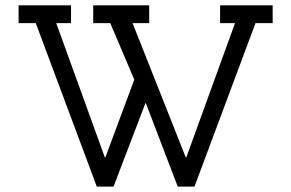

<svg xmlns="http://www.w3.org/2000/svg" viewBox="-20 -690 1077 710"><path d="M531.7 -604.5H470.2L667 -107.9H668.9L849.1 -604.5H793.9V-670.4H988.3V-604.5H924.8L699.2 0H637.2L519.5 -308.1H517.6L399.9 0H337.9L112.3 -604.5H48.8V-670.4H242.7V-604.5H188L367.7 -107.9H369.6L476.6 -395.5L387.7 -604.5H324.7V-670.4H531.7Z"/></svg>

Font: Eligible
Style: Regular
Weight: 500
Version: Version 1.1